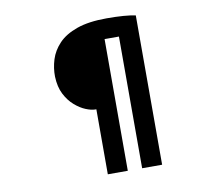

<svg xmlns="http://www.w3.org/2000/svg" viewBox="-88 -883 1176 1041"><g transform="rotate(-10 500.0 -362.0)"><path d="M416 -303Q396 -303 366 -315Q336 -327 306 -353Q276 -379 255.5 -419Q235 -459 233 -516Q232 -563 246.5 -609.5Q261 -656 297.5 -694.5Q334 -733 399 -756Q464 -779 563 -779Q615 -779 655 -776Q695 -773 722 -767V55H612V-670H533V55H423V-303Z"/></g></svg>

Font: Noto Sans SC Black
Style: Regular
Weight: 900
Designer: Ryoko NISHIZUKA  (kana, bopomofo & ideographs); Paul D. Hunt (Latin, Greek & Cyrillic); Sandoll Communications , Soo-you
Foundry: Adobe
Version: Version 2.004-H2;hotconv 1.0.118;makeotfexe 2.5.65603